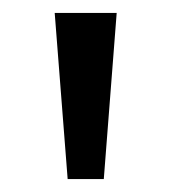

<svg xmlns="http://www.w3.org/2000/svg" viewBox="-20 -734 266 298"><path d="M161.1 -713.9 141.1 -456.1H85L64.9 -713.9Z"/></svg>

Font: Droid Sans
Style: Regular
Weight: 400
Foundry: Ascender Corporation
Version: Version 1.00 build 114